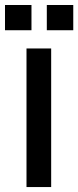

<svg xmlns="http://www.w3.org/2000/svg" viewBox="-30 -756 316 776"><path d="M77.1 -560.1H176.8V0H77.1ZM-9.8 -633.8V-735.8H97.2V-633.8ZM159.2 -633.8V-735.8H266.1V-633.8Z"/></svg>

Font: TASA Explorer Medium
Style: Regular
Weight: 500
Designer: Weizhong Zhang
Foundry: Local Remote
Version: Version 1.000;Glyphs 3.1.2 (3151)